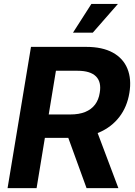

<svg xmlns="http://www.w3.org/2000/svg" viewBox="-20 -969 696 989"><path d="M19 0 139.6 -727.5H424.3Q507.3 -727.5 560.8 -698.2Q614.3 -668.9 636.2 -615.5Q658.2 -562 646.5 -490.7Q634.8 -418.5 594.7 -366.5Q554.7 -314.5 490.5 -286.6Q426.3 -258.8 342.3 -258.8H150.4L169.9 -379.4H342.3Q387.2 -379.4 418.9 -392.3Q450.7 -405.3 469.5 -430.2Q488.3 -455.1 493.7 -490.7Q503.4 -546.4 474.4 -575.4Q445.3 -604.5 379.4 -604.5H268.1L168.5 0ZM425.8 0 305.7 -330.6H465.3L589.8 0ZM356 -800.8 450.7 -948.7H587.4L458 -800.8Z"/></svg>

Font: Inter 17pt
Style: Bold Italic
Weight: 700
Italic angle: -9.3988°
Version: Version 4.001;git-66647c0bb